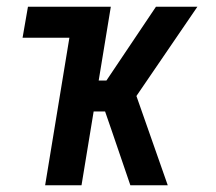

<svg xmlns="http://www.w3.org/2000/svg" viewBox="-20 -550 640 570"><path d="M114 0 186 -438H47L63 -530H309L273 -311H296L443 -530H566L385 -265L478 0H367L311 -164L292 -219H258L222 0Z"/></svg>

Font: Iosevka Curly SmBdExObl
Style: Regular
Weight: 600
Width: 7
Italic angle: -9°
Monospace: yes
Designer: Belleve Invis
Foundry: Belleve Invis
Version: Version 11.1.0; ttfautohint (v1.8.3)